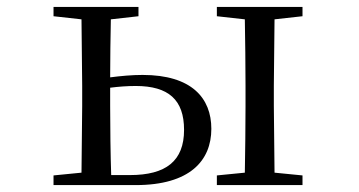

<svg xmlns="http://www.w3.org/2000/svg" viewBox="-20 -536 1040 556"><path d="M135 0H373C530 0 592 -71 592 -163C592 -252 535 -319 393 -319C362 -319 330 -316 299 -312C299 -364 300 -432 301 -480L381 -489V-516H135V-489L216 -480L218 -288V-229L216 -36L135 -28ZM299 -282C323 -285 347 -287 373 -287C468 -287 513 -247 513 -160C513 -70 461 -29 356 -29H302C300 -85 299 -171 299 -229ZM608 -489 689 -480C690 -424 691 -342 691 -288V-229C691 -174 690 -92 689 -36L608 -28V0H856V-28L775 -36L773 -229V-288L775 -480L856 -489V-516H608Z"/></svg>

Font: Harano Aji Mincho CN
Style: Regular
Weight: 400
Foundry: Masamichi Hosoda
Version: HaranoAjiMinchoCN-Regular version 20230610;ttx 4.39.4